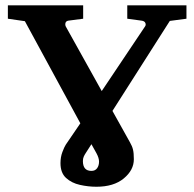

<svg xmlns="http://www.w3.org/2000/svg" viewBox="-20 -691 736 727"><path d="M345.2 16.1Q314 16.1 282.5 9Q251 2 230 -17.3Q209 -36.6 209 -73.2Q209 -96.2 216.1 -115Q223.1 -133.8 229 -143.1L284.2 -224.1L74.2 -610.8L9.8 -620.1V-670.9H294.9V-620.1L238.8 -612.8Q230 -611.3 228 -604.2Q226.1 -597.2 229 -590.8L365.2 -346.2L529.8 -591.8Q533.2 -597.2 530.3 -604.2Q527.3 -611.3 516.1 -612.8L461.9 -620.1V-670.9H686V-620.1L623 -611.8L405.8 -271L472.2 -151.9Q480.5 -137.7 483.6 -124.5Q486.8 -111.3 486.8 -87.9Q486.8 -46.9 448.7 -15.4Q410.6 16.1 345.2 16.1ZM326.2 -43.9Q340.3 -43.9 347.7 -54Q355 -64 355 -79.1Q355 -92.8 345.2 -110.8L326.2 -145L304.2 -110.8Q300.3 -105 297.1 -97.9Q293.9 -90.8 293.9 -81.1Q293.9 -43.9 326.2 -43.9Z"/></svg>

Font: Charis
Style: Bold
Weight: 700
Designer: Walt Agee, Miriam Martin, Annie Olsen, Victor Gaultney, Lorna Priest, Alan Ward, Bob Hallissy, Martin Hosken, Sharon Cor
Foundry: SIL Global
Version: Version 7.000